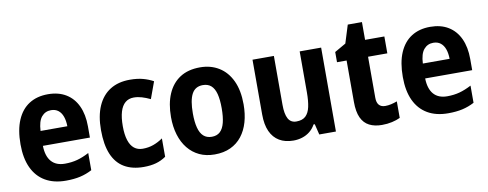

<svg xmlns="http://www.w3.org/2000/svg" viewBox="-59 -942 3130 1231"><g transform="rotate(-10 1506.5 -326.0)"><path d="M268.6 -556.2Q337.4 -556.2 386 -526.6Q434.6 -497.1 460.4 -441.7Q486.3 -386.2 486.3 -308.6V-235.8H180.2Q181.6 -168.5 212.2 -133.5Q242.7 -98.6 300.3 -98.6Q343.8 -98.6 380.9 -108.6Q418 -118.7 458.5 -140.1V-28.3Q421.9 -8.8 381.3 0.5Q340.8 9.8 287.6 9.8Q209 9.8 153.8 -22.5Q98.6 -54.7 69.6 -116.9Q40.5 -179.2 40.5 -269.5Q40.5 -363.8 67.9 -427.5Q95.2 -491.2 146.2 -523.7Q197.3 -556.2 268.6 -556.2ZM270.5 -452.1Q232.9 -452.1 209 -423.8Q185.1 -395.5 182.1 -332.5H356.4Q356 -368.7 346.4 -395.5Q336.9 -422.4 317.9 -437.3Q298.8 -452.1 270.5 -452.1Z M794.4 9.8Q719.7 9.8 668.5 -20.3Q617.2 -50.3 590.8 -112.5Q564.5 -174.8 564.5 -270.5Q564.5 -362.3 592.5 -426.3Q620.6 -490.2 673.6 -523.4Q726.6 -556.6 802.2 -556.6Q850.6 -556.6 887.5 -546.6Q924.3 -536.6 954.1 -520L914.1 -410.6Q885.3 -424.3 859.1 -432.1Q833 -439.9 807.1 -439.9Q773.9 -439.9 751.5 -420.9Q729 -401.9 717.8 -364.5Q706.5 -327.1 706.5 -271Q706.5 -215.8 718.3 -179.2Q730 -142.6 752.7 -124.5Q775.4 -106.4 808.1 -106.4Q845.2 -106.4 877.4 -117.9Q909.7 -129.4 939.9 -150.4V-30.8Q909.7 -9.8 874.8 0Q839.8 9.8 794.4 9.8Z M1493.7 -274.4Q1493.7 -211.9 1478.8 -159.9Q1463.9 -107.9 1434.1 -69.8Q1404.3 -31.7 1359.9 -11Q1315.4 9.8 1256.3 9.8Q1200.7 9.8 1157.2 -10.7Q1113.8 -31.2 1083.3 -69.1Q1052.7 -106.9 1036.9 -159.2Q1021 -211.4 1021 -274.4Q1021 -361.3 1048.1 -424.6Q1075.2 -487.8 1127.9 -522.2Q1180.7 -556.6 1258.8 -556.6Q1328.6 -556.6 1381.6 -523.9Q1434.6 -491.2 1464.1 -428.5Q1493.7 -365.7 1493.7 -274.4ZM1163.1 -273.4Q1163.1 -218.3 1172.9 -180.7Q1182.6 -143.1 1203.6 -124Q1224.6 -105 1257.8 -105Q1291 -105 1311.5 -124Q1332 -143.1 1341.6 -180.9Q1351.1 -218.8 1351.1 -274.4Q1351.1 -330.6 1341.6 -367.4Q1332 -404.3 1311.3 -422.9Q1290.5 -441.4 1257.3 -441.4Q1207.5 -441.4 1185.3 -399.9Q1163.1 -358.4 1163.1 -273.4Z M2046.4 -546.4V0H1938L1920.9 -69.8H1913.1Q1898.4 -43 1876.5 -25.4Q1854.5 -7.8 1827.1 1Q1799.8 9.8 1769 9.8Q1715.3 9.8 1677.5 -12.7Q1639.6 -35.2 1619.6 -79.3Q1599.6 -123.5 1599.6 -189.9V-546.4H1738.8V-228Q1738.8 -168 1755.4 -137.7Q1772 -107.4 1808.6 -107.4Q1847.7 -107.4 1868.9 -127.4Q1890.1 -147.5 1898.4 -185.8Q1906.7 -224.1 1906.7 -279.3V-546.4Z M2386.7 -106.4Q2405.8 -106.4 2425 -110.8Q2444.3 -115.2 2464.4 -122.6V-15.1Q2441.4 -3.9 2410.9 2.9Q2380.4 9.8 2345.2 9.8Q2297.4 9.8 2263.2 -7.6Q2229 -24.9 2210.9 -63.7Q2192.9 -102.5 2192.9 -167V-436.5H2130.4V-502.9L2203.6 -544.9L2240.2 -662.1H2332.5V-546.4H2458V-436.5H2332.5V-169.4Q2332.5 -137.7 2346.4 -122.1Q2360.4 -106.4 2386.7 -106.4Z M2757.3 -556.2Q2826.2 -556.2 2874.8 -526.6Q2923.3 -497.1 2949.2 -441.7Q2975.1 -386.2 2975.1 -308.6V-235.8H2668.9Q2670.4 -168.5 2700.9 -133.5Q2731.4 -98.6 2789.1 -98.6Q2832.5 -98.6 2869.6 -108.6Q2906.7 -118.7 2947.3 -140.1V-28.3Q2910.6 -8.8 2870.1 0.5Q2829.6 9.8 2776.4 9.8Q2697.8 9.8 2642.6 -22.5Q2587.4 -54.7 2558.3 -116.9Q2529.3 -179.2 2529.3 -269.5Q2529.3 -363.8 2556.6 -427.5Q2584 -491.2 2635 -523.7Q2686 -556.2 2757.3 -556.2ZM2759.3 -452.1Q2721.7 -452.1 2697.8 -423.8Q2673.8 -395.5 2670.9 -332.5H2845.2Q2844.7 -368.7 2835.2 -395.5Q2825.7 -422.4 2806.6 -437.3Q2787.6 -452.1 2759.3 -452.1Z"/></g></svg>

Font: Open Sans SemiCondensed
Style: Bold
Weight: 700
Width: 4
Designer: Monotype Design Team
Foundry: Monotype Imaging Inc.
Version: Version 3.003